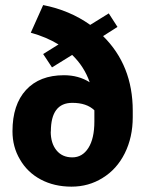

<svg xmlns="http://www.w3.org/2000/svg" viewBox="-20 -712 552 743"><path d="M176.8 -203.1H176.3Q176.3 -157.7 198.5 -130.4Q220.7 -103 259.8 -103Q298.8 -103 322 -139.4Q345.2 -175.8 345.2 -242.2V-285.2Q315.4 -314 259.8 -314Q176.8 -314 176.8 -203.1ZM493.7 -283.7V-258.8Q493.7 -180.7 462.9 -118.9Q432.1 -57.1 377 -23.4Q323.2 10.3 256.6 10.3Q189.9 10.3 137.9 -17.3Q85.9 -44.9 57.1 -95.2Q28.3 -143.6 28.3 -204.1Q28.3 -307.1 80.8 -364Q133.3 -420.9 227.5 -420.9Q284.2 -420.9 327.1 -393.6Q306.2 -454.1 259.3 -499.5L181.2 -451.2L147 -502.9L206.5 -540Q159.2 -568.8 99.1 -585.4L147 -692.4Q249.5 -672.4 329.1 -615.7L400.9 -660.2L434.6 -607.9L378.9 -572.3Q493.7 -459 493.7 -283.7Z"/></svg>

Font: Yantramanav Black
Style: Regular
Weight: 900
Version: Version 1.001;PS 1.0;hotconv 1.0.72;makeotf.lib2.5.5900; ttf